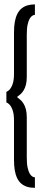

<svg xmlns="http://www.w3.org/2000/svg" viewBox="-20 -722 196 897"><path d="M143.1 155.5Q122.5 155.5 106.6 150.6Q90.8 145.6 79.1 135.5Q67.4 125.4 60 109.8Q52.5 94.2 48.9 73.1Q45.4 51.9 45.4 25V-159.5Q45.4 -190.9 38.3 -209.2Q31.2 -227.5 22.6 -235.2Q14 -243 9.8 -243V-293.5Q14 -293.5 22.6 -301.2Q31.2 -308.9 38.3 -327.2Q45.4 -345.6 45.4 -377.4V-571Q45.4 -599.8 49.5 -621.6Q53.6 -643.4 61.8 -658.6Q69.9 -673.8 81.8 -683.3Q93.8 -692.8 109.1 -697.1Q124.4 -701.5 143.1 -701.5V-652.6Q138.3 -652.6 131.8 -649Q125.2 -645.4 119.2 -635.7Q113.3 -626 109.2 -607.9Q105.1 -589.8 105.1 -560.5V-362.6Q105.1 -341.1 101.1 -326Q97.1 -310.9 90.9 -300.7Q84.8 -290.4 78.2 -284.2Q71.6 -277.9 66.3 -274.5Q61 -271.1 59.2 -268.8Q61 -266.4 66.3 -262.8Q71.6 -259.2 78.2 -252.9Q84.8 -246.6 90.9 -236.3Q97.1 -226.1 101.1 -210.8Q105.1 -195.4 105.1 -173.9V14.5Q105.1 43.8 109.2 61.9Q113.3 80 119.2 89.7Q125.2 99.4 131.8 103Q138.3 106.6 143.1 106.6Z"/></svg>

Font: Anybody UltraCondensed Thin
Style: Regular
Weight: 100
Width: 1
Designer: Tyler Finck
Foundry: Etcetera Type Company
Version: Version 1.110